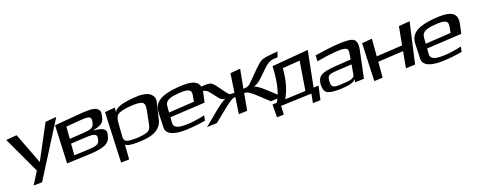

<svg xmlns="http://www.w3.org/2000/svg" viewBox="-176 -1238 5261 2101"><g transform="rotate(-15 2455.0 -187.5)"><path d="M449 -488 322 -466 148 -60H146L-22 -407L-145 -386L92 24L16 173L114 163Z M932 -347 934 -365C941 -413 937 -431 908 -452C870 -479 783 -467 691 -451L413 -403L432 34L677 3C769 -8 834 -24 872 -44C911 -64 934 -96 940 -138L944 -165C952 -216 906 -241 807 -239L808 -243C877 -264 924 -287 932 -347ZM691 -242 530 -218 529 -357 694 -385C748 -394 783 -395 799 -388C814 -382 820 -365 818 -339L817 -332C811 -268 781 -256 691 -242ZM826 -125C824 -103 813 -87 795 -77C777 -66 740 -58 685 -51L531 -31L530 -164L699 -188C753 -196 789 -196 806 -189C823 -182 830 -170 829 -154Z M1239 12C1270 9 1296 5 1318 1C1434 -21 1511 -70 1525 -167L1554 -363C1560 -403 1544 -435 1507 -459C1469 -482 1404 -486 1315 -470C1176 -446 1104 -412 1094 -366V-421L978 -401L1005 178L1099 168L1097 -2C1113 20 1186 19 1239 12ZM1408 -141C1404 -105 1390 -80 1366 -68C1342 -55 1302 -45 1244 -37C1187 -30 1147 -30 1125 -36C1102 -43 1091 -63 1091 -97L1089 -259C1089 -302 1100 -333 1124 -349C1149 -366 1194 -380 1259 -391C1325 -402 1371 -403 1396 -394C1421 -385 1431 -357 1426 -311Z M1813 -457C1633 -425 1536 -370 1543 -243L1552 -74C1557 15 1664 32 1791 16C1862 7 1935 -7 2010 -27L2017 -86C1940 -62 1876 -47 1825 -41C1728 -28 1657 -33 1656 -97L1655 -161L2057 -219L2071 -325C2088 -464 1996 -488 1813 -457ZM1808 -391C1903 -407 1960 -404 1954 -335L1947 -259L1654 -215L1653 -287C1652 -355 1713 -375 1808 -391Z M2401 -239C2374 -235 2357 -235 2348 -237C2340 -240 2329 -248 2317 -262L2237 -354C2212 -382 2191 -399 2174 -404C2157 -409 2125 -407 2079 -399L2017 -388L2020 -336L2069 -344C2096 -349 2123 -335 2150 -304L2211 -238C2232 -213 2257 -200 2286 -199C2263 -191 2219 -155 2156 -93L2014 47L2129 32L2277 -110C2312 -143 2338 -164 2353 -175C2369 -185 2384 -191 2398 -193L2387 0L2484 -12L2503 -208C2517 -210 2532 -208 2547 -202C2562 -196 2586 -181 2619 -157L2762 -46L2896 -63L2751 -175C2690 -222 2647 -247 2623 -248C2655 -259 2685 -281 2714 -315L2795 -408C2832 -452 2868 -477 2900 -483L2958 -492L2972 -553L2898 -540C2844 -531 2807 -520 2786 -509C2766 -497 2739 -471 2705 -431L2600 -305C2585 -287 2573 -275 2563 -270C2553 -264 2535 -259 2507 -255L2529 -477L2414 -457Z M3156 -57 2919 -26C2959 -110 2981 -213 2982 -336V-362L3181 -394ZM2880 -376C2884 -214 2864 -96 2820 -13L2770 -7L2781 141L2861 132L2857 32L3212 -12L3201 93L3289 83L3310 -77L3252 -69L3297 -484L2879 -412Z M3809 -20 3847 -335C3855 -401 3843 -443 3812 -459C3781 -475 3709 -474 3599 -455C3528 -442 3449 -425 3365 -404L3367 -336C3444 -357 3515 -373 3579 -384C3639 -394 3680 -395 3701 -389C3722 -383 3731 -366 3729 -338L3723 -261L3540 -233C3456 -220 3401 -203 3373 -180C3346 -158 3334 -123 3336 -77C3339 -26 3355 5 3384 17C3413 29 3464 31 3538 22C3640 9 3698 -13 3709 -45L3706 -7ZM3437 -88C3435 -157 3449 -168 3547 -182L3719 -207L3709 -87C3705 -43 3616 -34 3556 -26L3536 -23C3456 -13 3438 -30 3437 -88Z M4390 -25 4455 -499 4328 -477 4307 -265 4008 -220 4007 -421 3891 -401 3912 34 4010 22 4009 -159 4301 -201 4283 -12Z M4721 -457C4541 -425 4444 -370 4451 -243L4460 -74C4465 15 4572 32 4699 16C4770 7 4843 -7 4918 -27L4925 -86C4848 -62 4784 -47 4733 -41C4636 -28 4565 -33 4564 -97L4563 -161L4965 -219L4979 -325C4996 -464 4904 -488 4721 -457ZM4716 -391C4811 -407 4868 -404 4862 -335L4855 -259L4562 -215L4561 -287C4560 -355 4621 -375 4716 -391Z"/></g></svg>

Font: Gamestation Warped
Style: Regular
Weight: 400
Designer: Jonas Hecksher
Foundry: Jonas Hecksher, Playtypeª, e-types AS
Version: Version 1.003